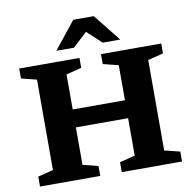

<svg xmlns="http://www.w3.org/2000/svg" viewBox="-97 -1034 1148 1133"><g transform="rotate(-10 477.0 -467.5)"><path d="M320.5 -82.5 412.5 -59.5V0H51.5V-59.5L143.5 -82.5V-624.5L51.5 -647.5V-707H412.5V-647.5L320.5 -624.5V-414.5H633.5V-624.5L541.5 -647.5V-707H902.5V-647.5L810 -624.5V-82.5L902.5 -59.5V0H541.5V-59.5L633.5 -82.5V-307H320.5ZM563 -772 477 -852 391 -772H285.5L415.5 -935H538.5L668.5 -772Z"/></g></svg>

Font: Newsreader 6pt SemiBold
Style: Regular
Weight: 600
Designer: Hugues Gentile
Foundry: Production Type
Version: Version 1.003; ttfautohint (v1.8.3)